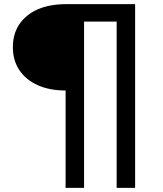

<svg xmlns="http://www.w3.org/2000/svg" viewBox="-20 -725 783 925"><path d="M296 180V-289Q218 -289 161 -315Q104 -341 73 -387.5Q42 -434 42 -498Q42 -562 73.5 -608.5Q105 -655 162 -680Q219 -705 298 -705H631V180H542V-621H385V180Z"/></svg>

Font: Nunito Sans 10pt Expanded SemiBold
Style: Regular
Weight: 600
Width: 7
Designer: Vernon Adams
Foundry: Vernon Adams
Version: Version 3.101;gftools[0.9.27]